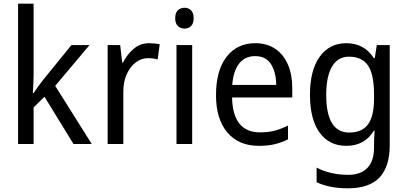

<svg xmlns="http://www.w3.org/2000/svg" viewBox="-20 -780 2208 1040"><path d="M162 -370Q162 -350 160.5 -324Q159 -298 158 -276H162Q171 -290 187 -312Q203 -334 215 -349L367 -536H465L279 -315L477 0H378L221 -256L162 -198V0H78V-760H162Z M788 -546Q802 -546 817 -544.5Q832 -543 845 -540L834 -458Q810 -465 782 -465Q746 -465 715.5 -442Q685 -419 666.5 -378Q648 -337 648 -284V0H563V-536H631L642 -441H646Q669 -486 704.5 -516Q740 -546 788 -546Z M980 -738Q1001 -738 1015 -724Q1029 -710 1029 -681Q1029 -653 1015 -639Q1001 -625 980 -625Q958 -625 943.5 -639Q929 -653 929 -681Q929 -710 943 -724Q957 -738 980 -738ZM1021 -536V0H936V-536Z M1363 -546Q1426 -546 1471 -515.5Q1516 -485 1539.5 -430.5Q1563 -376 1563 -306V-252H1237Q1241 -63 1389 -63Q1432 -63 1467 -72Q1502 -81 1540 -100V-25Q1503 -7 1466.5 1.5Q1430 10 1383 10Q1272 10 1211 -63Q1150 -136 1150 -264Q1150 -398 1207 -472Q1264 -546 1363 -546ZM1362 -476Q1307 -476 1275.5 -436Q1244 -396 1238 -320H1476Q1476 -387 1448.5 -431.5Q1421 -476 1362 -476Z M1856 -546Q1903 -546 1940.5 -526.5Q1978 -507 2005 -465H2010L2021 -536H2091V8Q2091 122 2036 181Q1981 240 1864 240Q1764 240 1695 207V128Q1770 167 1867 167Q1933 167 1969.5 130Q2006 93 2006 19V0Q2006 -14 2007 -36Q2008 -58 2009 -72H2005Q1955 10 1856 10Q1763 10 1711 -62Q1659 -134 1659 -267Q1659 -399 1711.5 -472.5Q1764 -546 1856 -546ZM1870 -473Q1810 -473 1778.5 -419.5Q1747 -366 1747 -266Q1747 -62 1872 -62Q1941 -62 1973.5 -106.5Q2006 -151 2006 -246V-268Q2006 -377 1973.5 -425Q1941 -473 1870 -473Z"/></svg>

Font: Noto Sans Gujarati SemiCondensed
Style: Regular
Weight: 400
Width: 4
Designer: Jelle Bosma - Monotype Design Team, Universal Thirst
Foundry: Monotype Imaging Inc.
Version: Version 2.106; ttfautohint (v1.8.4.7-5d5b)